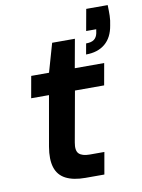

<svg xmlns="http://www.w3.org/2000/svg" viewBox="-86 -822 651 881"><g transform="rotate(-10 239.5 -381.5)"><path d="M240 0Q184 0 149 -18Q114 -36 102 -74Q90 -112 100 -170L141 -403H58L76 -504H159L197 -637H303L279 -504H416L398 -403H262L220 -169Q213 -131 228 -116.5Q243 -102 278 -102H346L328 0ZM341 -557 350 -607Q375 -607 387.5 -616.5Q400 -626 404 -645L407 -663H360L378 -763H478Q479 -735 478.5 -713.5Q478 -692 473 -669Q464 -614 430 -585.5Q396 -557 341 -557Z"/></g></svg>

Font: DM Sans SemiBold
Style: Italic
Weight: 600
Italic angle: -10°
Designer: Colophon Foundry, Jonny Pinhorn
Foundry: Colophon Foundry
Version: Version 4.004;gftools[0.9.30]